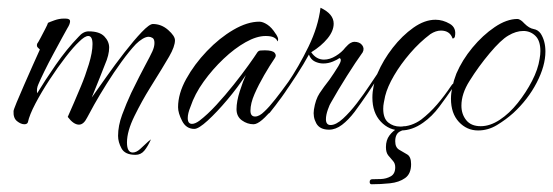

<svg xmlns="http://www.w3.org/2000/svg" viewBox="-20 -322 1429 496"><path d="M330 78Q303 78 294 61.5Q285 45 285 29Q285 3 295.5 -25.5Q306 -54 319 -82Q342 -129 355 -153Q368 -177 373.5 -189Q379 -201 379 -211Q379 -221 374 -224Q369 -227 364 -227Q357 -227 348 -221.5Q339 -216 331 -208Q314 -190 294 -162.5Q274 -135 255.5 -105.5Q237 -76 223.5 -52Q210 -28 205 -18Q196 0 184 0Q170 0 155 -20Q162 -36 171 -56.5Q180 -77 189 -99Q200 -125 209.5 -156Q219 -187 219 -208Q219 -229 208 -229Q199 -229 184 -214Q170 -201 149.5 -174.5Q129 -148 108 -116Q87 -84 71.5 -54.5Q56 -25 52 -6Q50 -1 43 -1Q34 -1 24 -9Q14 -17 15 -35Q15 -38 23 -57.5Q31 -77 42.5 -103Q54 -129 65 -154Q76 -179 83 -194Q76 -200 75.5 -203Q75 -206 76 -209Q79 -213 85 -224.5Q91 -236 97 -247.5Q103 -259 104 -263Q108 -265 120.5 -269.5Q133 -274 145 -274H149Q161 -274 161 -267Q161 -260 154 -249Q151 -244 141 -225.5Q131 -207 118 -183Q105 -159 94.5 -137.5Q84 -116 79 -104Q74 -93 76 -81Q96 -114 124 -154.5Q152 -195 183 -227Q195 -241 209 -241Q237 -241 249.5 -228Q262 -215 262 -199Q262 -180 251 -155Q247 -145 237 -119.5Q227 -94 217 -70Q232 -91 254.5 -123Q277 -155 301.5 -186.5Q326 -218 346 -239Q366 -260 375 -260Q397 -260 414.5 -244.5Q432 -229 432 -218Q432 -202 417 -176Q402 -150 367 -94Q347 -62 327.5 -22.5Q308 17 308 46Q308 72 323 72Q332 72 342 63Q349 57 356 50Q363 43 370 38Q362 56 353 67Q344 78 330 78Z M482 11Q461 11 450.5 -9.5Q440 -30 440 -45Q440 -80 461 -118Q482 -156 514.5 -190Q547 -224 583 -245Q619 -266 650 -266Q659 -266 670.5 -258.5Q682 -251 692 -235Q694 -233 697 -226.5Q700 -220 697 -215L696 -217Q694 -222 687 -225.5Q680 -229 666 -229Q643 -229 614.5 -213Q586 -197 557.5 -170Q529 -143 506 -111Q483 -79 472 -46Q465 -29 465 -17Q465 -2 476 -2Q484 -2 495 -10Q516 -26 539 -51Q562 -76 583.5 -103Q605 -130 621.5 -153Q638 -176 645 -187Q648 -191 652.5 -191.5Q657 -192 664 -192Q684 -192 689.5 -185.5Q695 -179 690 -172Q677 -153 662.5 -128Q648 -103 637.5 -79Q627 -55 627 -36Q627 -21 639 -21Q650 -21 663 -34Q675 -45 691.5 -66Q708 -87 724.5 -110Q741 -133 752 -150Q756 -155 758.5 -154.5Q761 -154 758 -148Q742 -123 725 -96.5Q708 -70 689 -47Q653 -1 635 -1Q619 -1 605 -11Q591 -21 591 -40Q591 -60 599.5 -86.5Q608 -113 615 -128Q594 -96 567 -64Q540 -32 516.5 -10.5Q493 11 482 11Z M830 13Q806 13 797 -3.5Q788 -20 791 -39Q795 -65 805.5 -81Q816 -97 831 -116Q843 -133 854 -151Q865 -169 857 -172Q852 -168 840 -163Q828 -158 815 -158Q804 -158 793.5 -163Q783 -168 778 -181Q765 -157 746.5 -128.5Q728 -100 709.5 -74Q691 -48 677 -31Q673 -27 669.5 -28Q666 -29 669 -33Q692 -62 722 -106Q752 -150 777 -201.5Q802 -253 808 -302Q842 -286 842 -261Q842 -242 826 -222.5Q810 -203 784 -187Q797 -168 817 -168Q832 -168 847.5 -177.5Q863 -187 872 -199Q880 -208 885.5 -211Q891 -214 895 -214Q909 -214 915.5 -205.5Q922 -197 917 -187Q899 -162 876 -125.5Q853 -89 835 -57Q832 -53 827 -39Q822 -25 822 -14Q822 1 834 1Q848 1 866 -15.5Q884 -32 902 -55.5Q920 -79 934.5 -101Q949 -123 956 -133Q961 -142 964 -142Q965 -142 965 -140Q965 -136 962 -131Q947 -106 930 -81Q913 -56 896 -33Q880 -12 863.5 0.5Q847 13 830 13Z M1016 15Q985 15 963.5 -8Q942 -31 942 -70Q942 -99 955 -132Q970 -167 994.5 -198.5Q1019 -230 1048 -250.5Q1077 -271 1105 -271Q1124 -271 1142 -260.5Q1160 -250 1155 -227Q1154 -224 1151.5 -223Q1149 -222 1149 -223Q1142 -243 1119 -243Q1106 -243 1092 -234Q1064 -213 1039.5 -184.5Q1015 -156 998 -127Q981 -98 975 -74Q973 -64 971.5 -56.5Q970 -49 970 -41Q970 -16 983 -5.5Q996 5 1014 5Q1043 5 1068 -13Q1090 -30 1109 -52Q1128 -74 1146 -101Q1149 -106 1152 -106Q1153 -106 1153 -104Q1153 -101 1149 -94Q1134 -72 1115 -46.5Q1096 -21 1073 -5Q1059 5 1044.5 10Q1030 15 1016 15ZM940 154Q935 154 935 148Q935 141 942 141Q950 141 964 140.5Q978 140 989.5 133.5Q1001 127 1001 110Q1001 100 995 93.5Q989 87 983 79.5Q977 72 977 58Q977 40 986 28Q995 16 1006.5 10Q1018 4 1025 4Q1027 4 1030 4.5Q1033 5 1032 9Q1028 11 1014.5 17Q1001 23 1001 43Q1001 59 1011.5 65Q1022 71 1032 77Q1042 83 1042 102Q1042 127 1026.5 138Q1011 149 987.5 151.5Q964 154 940 154Z M1215 15Q1186 15 1165.5 -7Q1145 -29 1145 -67Q1145 -81 1148.5 -97.5Q1152 -114 1159 -132Q1174 -167 1200.5 -199Q1227 -231 1258 -252Q1289 -273 1317 -273Q1320 -273 1324 -270.5Q1328 -268 1330 -266L1335 -261Q1347 -249 1358.5 -247Q1370 -245 1377 -235Q1389 -216 1389 -189Q1389 -152 1366.5 -108.5Q1344 -65 1306 -30Q1287 -13 1264 1Q1241 15 1215 15ZM1222 4Q1246 4 1271 -12.5Q1296 -29 1317.5 -56Q1339 -83 1354.5 -113Q1370 -143 1374 -170Q1375 -175 1375.5 -180.5Q1376 -186 1376 -190Q1376 -217 1363 -229.5Q1350 -242 1332 -242Q1313 -242 1293 -230Q1274 -219 1245 -184.5Q1216 -150 1193 -113Q1172 -80 1172 -49Q1172 -27 1184.5 -11.5Q1197 4 1222 4Z"/></svg>

Font: The Nautigal
Style: Regular
Weight: 400
Designer: Robert E. Leuschke
Foundry: Robert E. Leuschke
Version: Version 1.100; ttfautohint (v1.8.3)